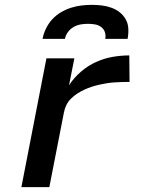

<svg xmlns="http://www.w3.org/2000/svg" viewBox="-20 -770 590 790"><path d="M68 0 171 -530H286L264 -419Q284 -450 313 -475Q342 -500 375.5 -515Q409 -530 443.5 -536Q478 -542 512 -542L513 -433Q497 -433 482 -432.5Q467 -432 451 -431Q435 -430 419.5 -427.5Q404 -425 388.5 -421.5Q373 -418 357.5 -413Q342 -408 327 -401Q312 -394 298 -385Q284 -376 272 -364Q260 -352 253 -337.5Q246 -323 243 -307L183 0ZM155 -610Q159 -631 169 -652Q179 -673 194.5 -690Q210 -707 230 -719Q250 -731 272 -738Q294 -745 315.5 -747.5Q337 -750 358 -750Q379 -750 399.5 -747.5Q420 -745 439 -738Q458 -731 473 -719Q488 -707 497.5 -690Q507 -673 508 -652Q509 -631 505 -610H413Q416 -625 411.5 -638Q407 -651 396 -659Q385 -667 371 -669.5Q357 -672 342 -672Q327 -672 312 -669.5Q297 -667 283 -659Q269 -651 259.5 -638Q250 -625 247 -610Z"/></svg>

Font: Lode Term
Style: Bold Italic
Weight: 700
Italic angle: -11°
Monospace: yes
Designer: Belleve Invis
Foundry: Belleve Invis
Version: Version 29.2.0